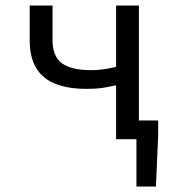

<svg xmlns="http://www.w3.org/2000/svg" viewBox="-20 -506 640 698"><path d="M402 0V-196Q382 -192 367 -189Q352 -186 335 -184.5Q318 -183 294 -183Q228 -183 182 -201Q136 -219 112 -258Q88 -297 88 -360V-486H171V-360Q171 -302 204.5 -276.5Q238 -251 311 -251Q336 -251 356.5 -254Q377 -257 402 -263V-486H485V0ZM476 172V0H437V-68H555V-15L547 172Z"/></svg>

Font: Source Code Variable
Style: Regular
Weight: 400
Monospace: yes
Designer: Paul D. Hunt, Teo Tuominen
Foundry: Adobe Systems Incorporated
Version: Version 1.010;hotconv 1.0.106;makeotfexe 2.5.65593